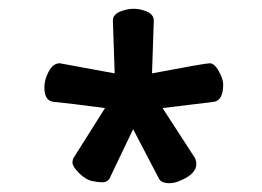

<svg xmlns="http://www.w3.org/2000/svg" viewBox="-20 -716 597 437"><path d="M326 -549Q447 -572 457.5 -572Q468 -572 478 -554Q488 -536 488 -524Q488 -486 465 -484L350 -470L424 -356Q438 -322 383 -302Q373 -299 367 -299Q347 -299 342 -309L283 -422L229 -309Q223 -301 213.5 -301Q204 -301 189.5 -304Q175 -307 160 -322Q145 -337 145 -345.5Q145 -354 149 -359L219 -470Q136 -481 104 -484Q81 -485 81 -517Q81 -535 91 -553.5Q101 -572 116 -572L241 -549L237 -668Q236 -685 260 -692Q272 -696 284 -696Q296 -696 308 -692Q331 -685 330 -668Z"/></svg>

Font: Lilita One Rus
Style: Regular
Weight: 400
Designer: Juan Montoreano
Foundry: Juan Montoreano
Version: Version 1.002